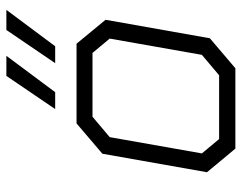

<svg xmlns="http://www.w3.org/2000/svg" viewBox="-98 -660 758 602"><g transform="rotate(-90 281.0 -359.0)"><path d="M42 -89 100 -417 195 -498H445L520 -407L462 -80L368 0H116ZM346 -51 410 -105 461 -394 416 -448H216L152 -394L101 -105L146 -51ZM344 -718H407L293 -565H240ZM488 -718H551L437 -565H384Z"/></g></svg>

Font: Chakra Petch Light
Style: Italic
Weight: 300
Italic angle: -10°
Designer: Katatrad Aksorn Co.,Ltd.
Foundry: Cadson Demak Co.,Ltd.
Version: Version 1.000; ttfautohint (v1.6)